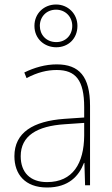

<svg xmlns="http://www.w3.org/2000/svg" viewBox="-20 -823 498 853"><path d="M230 -613C283 -613 324 -651 324 -708C324 -762 282 -803 229 -803C176 -803 133 -764 133 -708C133 -650 178 -613 230 -613ZM230 -636C185 -636 157 -669 157 -708C157 -748 186 -780 229 -780C270 -780 301 -749 301 -708C301 -667 272 -636 230 -636ZM232 -537C182 -537 133 -523 88 -501L98 -476C147 -502 190 -512 232 -512C316 -512 354 -467 354 -347V-301L266 -295C127 -285 44 -234 44 -129C44 -49 91 10 189 10C286 10 331 -42 353 -99H355L358 0H380V-353C380 -483 332 -537 232 -537ZM267 -271 354 -277V-220C353 -98 304 -14 189 -14C114 -14 72 -57 72 -129C72 -220 145 -263 267 -271Z"/></svg>

Font: Noto Sans Malayalam SemiCondensed Thin
Style: Regular
Weight: 100
Width: 4
Designer: Jelle Bosma - Monotype Design Team
Foundry: Monotype Imaging Inc.
Version: Version 2.104